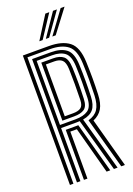

<svg xmlns="http://www.w3.org/2000/svg" viewBox="-182 -1050 771 1115"><g transform="rotate(-20 204.0 -492.0)"><path d="M46.5 0V-800H206.2Q288.8 -800 332.6 -765.8Q376.5 -731.5 379.8 -638Q381.8 -581.8 381.8 -534.9Q381.8 -488 379.8 -439Q377.8 -384 359.6 -352.9Q341.5 -321.8 303 -305L386.2 0H363.5L276.2 -316Q318 -327.5 337 -356.4Q356 -385.2 358.2 -439.8Q360 -487.2 360.1 -535Q360.2 -582.8 358.2 -637.2Q355.2 -721 316.4 -751Q277.5 -781 206.2 -781H68V0ZM89.8 0V-762.2H206.2Q267 -762.2 300.4 -736.2Q333.8 -710.2 336.5 -636.5Q338.5 -584.5 338.5 -536.1Q338.5 -487.8 336.5 -440.5Q334.5 -389.8 314 -364.2Q293.5 -338.8 248.2 -331L340.8 0H318.2L226.5 -329Q216.8 -328.2 206 -328.2H111.2V0ZM111.2 -347.2H206Q257 -347.2 284.9 -366.4Q312.8 -385.5 315 -441.2Q316.8 -488.8 316.9 -535.9Q317 -583 315 -635.8Q312.5 -699.5 284.6 -721.4Q256.8 -743.2 206.2 -743.2H111.2ZM133 -366V-724.5H206.2Q246.8 -724.5 269 -706.4Q291.2 -688.2 293.2 -635Q295.2 -585.2 295.2 -537.8Q295.2 -490.2 293.2 -442Q291.5 -396.8 269.2 -381.4Q247 -366 206 -366ZM154.5 -385H206Q237.5 -385 254.1 -396.6Q270.8 -408.2 271.8 -442.5Q273.2 -496 273.2 -541.9Q273.2 -587.8 271.8 -634.2Q270.5 -675.2 254.5 -690.4Q238.5 -705.5 206.2 -705.5H154.5ZM133 0V-309.2H182.2Q189.8 -309.2 196.9 -309.4Q204 -309.5 210.8 -309.5L295.5 0H273L194.8 -290.5Q191 -290.5 183.2 -290.5H154.5V0ZM164.8 -845 252.5 -984H276.8L185.2 -845ZM245.2 -845 347 -984H371.2L266 -845ZM205 -845 299.8 -984H324L225.5 -845Z"/></g></svg>

Font: Big Shoulders Inline Display
Style: Bold
Weight: 700
Designer: Patric King
Foundry: XO Type Co
Version: Version 1.000